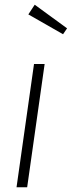

<svg xmlns="http://www.w3.org/2000/svg" viewBox="-20 -793 304 813"><path d="M169 -522 95 0H50L124 -522ZM127 -773 264 -673 247 -648 100 -732Z"/></svg>

Font: Fira Sans Extra Condensed ExtraLight
Style: Italic
Weight: 275
Width: 3
Italic angle: -8°
Designer: Carrois Corporate & Edenspiekermann AG
Foundry: Carrois Corporate GbR & Edenspiekermann AG
Version: Version 4.203